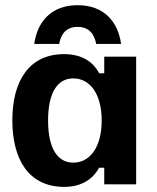

<svg xmlns="http://www.w3.org/2000/svg" viewBox="-20 -722 615 752"><path d="M114.2 -550H211.7C218.3 -587.5 238.3 -616.7 284.2 -616.7C329.2 -616.7 350 -587.5 356.7 -550H454.2C442.5 -635.8 388.3 -701.7 284.2 -701.7C180 -701.7 125.8 -635.8 114.2 -550ZM231.7 10C301.7 10 345 -22.5 368.3 -65H388.3V0H513.3V-500H388.3V-435H368.3C345 -480 300.8 -510 230.8 -510C94.2 -510 28.3 -405 28.3 -250.8C28.3 -100 90.8 10 231.7 10ZM266.7 -85C205.8 -85 168.3 -140 168.3 -250C168.3 -360 205.8 -415 266.7 -415C334.2 -415 378.3 -351.7 378.3 -250C378.3 -148.3 334.2 -85 266.7 -85Z"/></svg>

Font: Familjen Grotesk GF
Style: Bold
Weight: 700
Designer: Anders Wikstroem, Jonas Baeckman, Matilda Gysing, Kristian Moeller
Foundry: Familjen STHLM AB
Version: Version 2.000; Beta; Release 4; Build 6